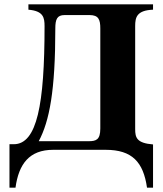

<svg xmlns="http://www.w3.org/2000/svg" viewBox="-20 -696 755 892"><path d="M471 0C594 0 646 57 663 176H691V-25C615 -31 608 -57 608 -96V-575C608 -615 615 -648 691 -651V-676H112V-651C182 -645 187 -614 187 -574C187 -211 152 -26 44 -26H24V176H52C67 66 116 0 227 0ZM160 -40C210 -134 237 -275 237 -564C237 -606 245 -626 280 -626H396C438 -626 446 -605 446 -564V-99C446 -47 427 -40 392 -40Z"/></svg>

Font: XITS Math
Style: Bold
Weight: 700
Designer: MicroPress Inc., with final additions and corrections provided by Coen Hoffman, Elsevier (retired)
Version: Version 1.105